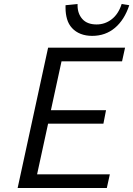

<svg xmlns="http://www.w3.org/2000/svg" viewBox="-20 -938 665 958"><path d="M513 0H68L220 -700H604L589 -632H287L234 -388H509L496 -321H220L165 -68H528ZM440 -759Q408 -759 382.5 -769Q357 -779 339.5 -798Q322 -817 314.5 -843Q307 -869 307 -898Q307 -905 307 -912L367 -918Q367 -915 367 -911Q367 -870 391 -843Q415 -816 462 -816Q504 -816 537.5 -842Q571 -868 587 -918L625 -912Q601 -839 553.5 -799Q506 -759 440 -759Z"/></svg>

Font: Isabella Sans
Style: Italic
Weight: 400
Italic angle: -12°
Designer: Christian Thalmann (Catharsis Fonts), Cristiano Sobral
Foundry: The Isabella Sans Project Authors
Version: Version 2.026; ttfautohint (v1.8.4.7-5d5b-dirty)